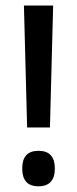

<svg xmlns="http://www.w3.org/2000/svg" viewBox="-20 -659 277 690"><path d="M171 -639 159.5 -201H77.5L66 -639ZM118.5 10.5Q88.5 10.5 74.2 -5.8Q60 -22 60 -51V-56Q60 -85 74.2 -101Q88.5 -117 118.5 -117Q148 -117 162.5 -101Q177 -85 177 -56V-51Q177 -22 162.5 -5.8Q148 10.5 118.5 10.5Z"/></svg>

Font: Anek Kannada Medium
Style: Regular
Weight: 500
Designer: Vaishnavi Murthy, Maithili Shingre (Kannada) & Yesha Goshar (Latin)
Foundry: Ek Type
Version: Version 1.003